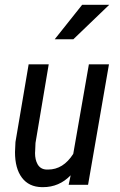

<svg xmlns="http://www.w3.org/2000/svg" viewBox="-20 -770 500 800"><path d="M182.6 -499.5 127.9 -174.3 126.5 -140.6Q126.5 -136.2 126 -132.3Q126 -104.5 136.7 -85.4Q148.9 -64.5 173.8 -63.5Q176.8 -63.5 180.2 -63.5Q243.7 -63.5 285.2 -128.9L350.1 -500.5V-502H351.6H432.1H434.1L433.6 -499.5L347.2 -1.5L346.7 0H345.2H268.6H266.1L266.6 -2.4L274.4 -39.6Q226.6 9.8 159.2 9.8Q156.7 9.8 154.3 9.8Q100.1 8.8 71.3 -29.8Q42.5 -67.9 42.5 -136.2L44.4 -178.2L99.1 -500.5V-502H100.6H180.7H183.1ZM322.3 -750H435.1L285.6 -606.4H208Z"/></svg>

Font: MAUL Condensed Italic
Style: Condenced Regular Italic
Weight: 400
Italic angle: -12°
Designer: MAUL
Version: Version 1.0; 2020; ttfautohint (v1.8.3)